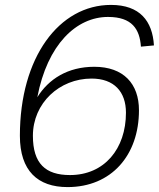

<svg xmlns="http://www.w3.org/2000/svg" viewBox="-20 -746 647 782"><path d="M255 16C434 16 546 -114 546 -297C546 -405 483 -474 364 -474C256 -474 178 -424 132 -350C173 -565 291 -677 420 -677C518 -677 549 -627 554 -556L607 -561C601 -660 550 -726 432 -726C221 -726 61 -513 61 -193C61 -50 134 16 255 16ZM265 -33C165 -33 114 -80 114 -193C114 -326 222 -426 353 -426C445 -426 493 -372 493 -287C493 -140 405 -33 265 -33Z"/></svg>

Font: Geist ExtraLight
Style: Italic
Weight: 200
Italic angle: -12°
Designer: Basement.studio, Andrés Briganti, Mateo Zaragoza
Foundry: Basement.studio, Vercel, Andrés Briganti, Guido Ferreyra, Mateo Zaragoza
Version: Version 1.500